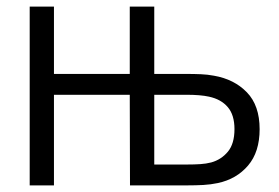

<svg xmlns="http://www.w3.org/2000/svg" viewBox="-20 -560 844 580"><path d="M69.7 -540H143V-336.7H372V-540H446V-336.7H539.7Q567 -336.7 586.8 -335.8Q606.7 -335 626.3 -331.3Q687.5 -320.7 725.9 -281Q764.3 -241.3 764.3 -169.7Q764.3 -101 729.4 -60Q694.5 -19 638 -7Q616.8 -2.5 594 -1.2Q571.2 0 546.3 0H372.7L372 -273.7H143V0H69.7ZM618 -69.3Q648.3 -77.7 668.3 -101.7Q688.3 -125.7 688.3 -170Q688.3 -212.7 668.1 -236.4Q647.8 -260.2 611.3 -268Q585.5 -273.7 543.3 -273.7H446V-63H543.3Q567.8 -63 585.2 -64.2Q602.5 -65.3 618 -69.3Z"/></svg>

Font: Tap Sans
Style: Regular
Weight: 400
Designer: Tap Payments
Foundry: Tap Payments
Version: Version 1.001;Glyphs 3.1.2 (3151)